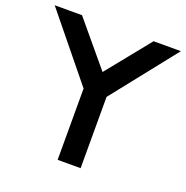

<svg xmlns="http://www.w3.org/2000/svg" viewBox="-131 -816 903 932"><g transform="rotate(20 321.0 -350.0)"><path d="M265.1 0V-368.2L-4.9 -700.2H136.2L324.2 -475.1L505.9 -700.2H647L383.8 -368.2V0Z"/></g></svg>

Font: Cakra Normal
Style: Regular
Weight: 400
Designer: Lucia Kollert, Vojtech Kollert
Foundry: OoM Type
Version: Version 1.000;Glyphs 3.1.1 (3148)